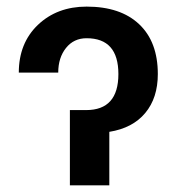

<svg xmlns="http://www.w3.org/2000/svg" viewBox="-20 -558 533 578"><path d="M336.4 -335Q336.4 -442.9 240.7 -442.9Q202.1 -442.9 178.7 -413.6Q155.3 -384.3 155.3 -339.4H36.6Q36.6 -428.2 94.2 -483.2Q151.9 -538.1 240.7 -538.1Q342.8 -538.1 398.9 -485.1Q455.1 -432.1 455.1 -335Q455.1 -263.2 417.2 -217.8Q379.4 -172.4 309.1 -161.1V0H190.4V-226.6H239.3Q336.4 -226.6 336.4 -335Z"/></svg>

Font: Roboto Medium
Style: Regular
Weight: 500
Designer: Google
Version: Version 2.134; 2016; ttfautohint (v1.6)